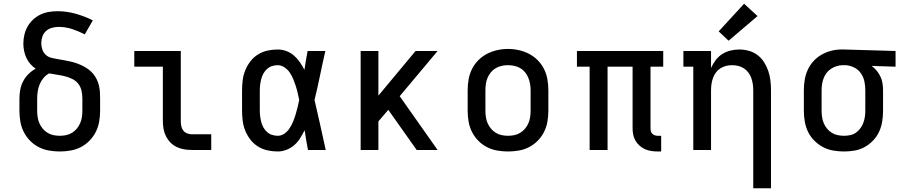

<svg xmlns="http://www.w3.org/2000/svg" viewBox="-20 -803 4840 1028"><path d="M300 8Q271 8 242 3Q213 -2 187 -15.5Q161 -29 140.5 -50Q120 -71 107 -97Q94 -123 89 -152Q84 -181 84 -210V-275Q84 -299 88.5 -323Q93 -347 104 -368Q115 -389 132.5 -406.5Q150 -424 171 -435Q155 -446 142 -461Q129 -476 121 -493.5Q113 -511 109 -530.5Q105 -550 105 -569Q105 -593 110.5 -616.5Q116 -640 127.5 -660.5Q139 -681 156.5 -697.5Q174 -714 195.5 -724.5Q217 -735 240.5 -739Q264 -743 288 -743Q337 -743 385 -729.5Q433 -716 477 -694L434 -619Q401 -636 366 -647.5Q331 -659 294 -659Q276 -659 258 -654Q240 -649 226.5 -637Q213 -625 207 -607Q201 -589 201 -571Q201 -554 207 -537Q213 -520 226 -508.5Q239 -497 256.5 -493Q274 -489 291.5 -486Q309 -483 326 -480Q343 -477 360 -473Q377 -469 393.5 -463Q410 -457 425.5 -449Q441 -441 455 -430.5Q469 -420 480 -406.5Q491 -393 498.5 -377Q506 -361 510 -344Q514 -327 515 -309.5Q516 -292 516 -275V-210Q516 -181 511 -152Q506 -123 493 -97Q480 -71 459.5 -50Q439 -29 413 -15.5Q387 -2 358 3Q329 8 300 8ZM300 -76Q317 -76 334 -79.5Q351 -83 365.5 -92Q380 -101 391 -114Q402 -127 409 -143Q416 -159 418.5 -176Q421 -193 421 -210V-275Q421 -296 416.5 -317Q412 -338 399 -354.5Q386 -371 366.5 -380.5Q347 -390 326.5 -395Q306 -400 285 -403Q264 -406 243 -410Q226 -401 213 -385.5Q200 -370 192.5 -352Q185 -334 182 -314Q179 -294 179 -275V-210Q179 -193 181.5 -176Q184 -159 191 -143Q198 -127 209 -114Q220 -101 234.5 -92Q249 -83 266 -79.5Q283 -76 300 -76Z M1007 0Q986 0 965.5 -3.5Q945 -7 926 -16Q907 -25 892.5 -40Q878 -55 868.5 -74Q859 -93 855.5 -113.5Q852 -134 852 -155V-446H699V-530H948V-155Q948 -142 950.5 -128.5Q953 -115 961 -104.5Q969 -94 981.5 -89Q994 -84 1007 -84H1111V0Z M1467 8Q1439 8 1412 2Q1385 -4 1361.5 -18.5Q1338 -33 1321 -55Q1304 -77 1293.5 -102.5Q1283 -128 1279.5 -155.5Q1276 -183 1276 -210V-320Q1276 -347 1279.5 -374.5Q1283 -402 1293.5 -427.5Q1304 -453 1321 -475Q1338 -497 1361.5 -511.5Q1385 -526 1412 -532Q1439 -538 1467 -538Q1491 -538 1513.5 -529.5Q1536 -521 1554 -505.5Q1572 -490 1585.5 -470Q1599 -450 1610 -429Q1614 -454 1618 -479.5Q1622 -505 1627 -530H1722Q1707 -465 1693.5 -399Q1680 -333 1664 -268Q1680 -201 1694.5 -134Q1709 -67 1724 0H1629Q1624 -26 1619.5 -52.5Q1615 -79 1611 -106Q1600 -84 1587 -63Q1574 -42 1555.5 -26Q1537 -10 1514 -1Q1491 8 1467 8ZM1467 -76Q1487 -76 1503.5 -88Q1520 -100 1531 -117Q1542 -134 1549.5 -152.5Q1557 -171 1563 -190.5Q1569 -210 1573.5 -229.5Q1578 -249 1582 -268Q1578 -288 1573.5 -307Q1569 -326 1563 -344.5Q1557 -363 1549.5 -381Q1542 -399 1531 -415Q1520 -431 1503 -442.5Q1486 -454 1467 -454Q1451 -454 1436 -449Q1421 -444 1409.5 -433.5Q1398 -423 1390.5 -409.5Q1383 -396 1379 -381Q1375 -366 1373 -350.5Q1371 -335 1371 -320V-210Q1371 -195 1373 -179.5Q1375 -164 1379 -149Q1383 -134 1390.5 -120.5Q1398 -107 1409.5 -96.5Q1421 -86 1436 -81Q1451 -76 1467 -76Z M1911 0V-530H2006V-291L2205 -530H2323L2120 -288L2323 0H2211L2059 -215L2006 -153V0Z M2700 8Q2671 8 2642 3Q2613 -2 2587 -15.5Q2561 -29 2540.5 -50Q2520 -71 2507 -97Q2494 -123 2489 -152Q2484 -181 2484 -210V-320Q2484 -349 2489 -378Q2494 -407 2507 -433Q2520 -459 2540.5 -480Q2561 -501 2587 -514.5Q2613 -528 2642 -534.5Q2671 -541 2700 -541Q2729 -541 2758 -534.5Q2787 -528 2813 -514.5Q2839 -501 2859.5 -480Q2880 -459 2893 -433Q2906 -407 2911 -378Q2916 -349 2916 -320V-210Q2916 -181 2911 -152Q2906 -123 2893 -97Q2880 -71 2859.5 -50Q2839 -29 2813 -15.5Q2787 -2 2758 3Q2729 8 2700 8ZM2700 -76Q2717 -76 2734 -79.5Q2751 -83 2765.5 -92Q2780 -101 2791 -114Q2802 -127 2809 -143Q2816 -159 2818.5 -176Q2821 -193 2821 -210V-320Q2821 -337 2818 -354Q2815 -371 2808.5 -387Q2802 -403 2791 -416.5Q2780 -430 2765 -438.5Q2750 -447 2733 -450.5Q2716 -454 2698 -454Q2681 -454 2664.5 -450Q2648 -446 2633.5 -437.5Q2619 -429 2608 -415.5Q2597 -402 2590.5 -386.5Q2584 -371 2581.5 -354Q2579 -337 2579 -320V-210Q2579 -193 2581.5 -176Q2584 -159 2591 -143Q2598 -127 2609 -114Q2620 -101 2634.5 -92Q2649 -83 2666 -79.5Q2683 -76 2700 -76Z M3502 8Q3485 8 3467.5 5.5Q3450 3 3434 -4Q3418 -11 3405 -22.5Q3392 -34 3383 -49Q3374 -64 3370.5 -81Q3367 -98 3367 -115V-446H3233V0H3137V-446H3069V-530H3531V-446H3463V-115Q3463 -108 3465 -100Q3467 -92 3473 -86.5Q3479 -81 3486.5 -78.5Q3494 -76 3502 -76H3520V8Z M4013 205V-320Q4013 -337 4010.5 -353.5Q4008 -370 4002.5 -385.5Q3997 -401 3987 -414.5Q3977 -428 3963 -437Q3949 -446 3933 -450Q3917 -454 3900 -454Q3883 -454 3867 -450Q3851 -446 3837 -437Q3823 -428 3813 -414.5Q3803 -401 3797.5 -385.5Q3792 -370 3789.5 -353.5Q3787 -337 3787 -320V0H3692V-446H3639V-530H3787V-439Q3797 -461 3811.5 -480.5Q3826 -500 3846 -513Q3866 -526 3890 -532Q3914 -538 3938 -538Q3964 -538 3989.5 -531Q4015 -524 4036 -508Q4057 -492 4071 -470Q4085 -448 4093.5 -423Q4102 -398 4105 -372Q4108 -346 4108 -320V205ZM3881 -585 3828 -635 3964 -783 4036 -717Z M4499 8Q4470 8 4441 3Q4412 -2 4386.5 -15.5Q4361 -29 4340 -50Q4319 -71 4306.5 -97Q4294 -123 4289 -152Q4284 -181 4284 -210V-320Q4284 -348 4288.5 -375.5Q4293 -403 4304.5 -428.5Q4316 -454 4335 -475Q4354 -496 4378.5 -510Q4403 -524 4430 -531Q4457 -538 4485 -538Q4489 -538 4492.5 -538Q4496 -538 4500 -538L4775 -530V-446L4647 -450Q4662 -439 4674 -424.5Q4686 -410 4694 -393Q4702 -376 4705 -357.5Q4708 -339 4708 -320V-210Q4708 -181 4703.5 -152.5Q4699 -124 4687 -98Q4675 -72 4655 -51Q4635 -30 4610 -16Q4585 -2 4556.5 3Q4528 8 4499 8ZM4499 -76Q4516 -76 4532.5 -79.5Q4549 -83 4562.5 -92.5Q4576 -102 4586 -115.5Q4596 -129 4602 -144.5Q4608 -160 4610.5 -176.5Q4613 -193 4613 -210V-320Q4613 -344 4608 -367.5Q4603 -391 4589.5 -410.5Q4576 -430 4554.5 -441Q4533 -452 4509 -454H4500Q4498 -454 4496 -454Q4494 -454 4492 -454Q4476 -454 4460 -449Q4444 -444 4430 -435Q4416 -426 4406 -413Q4396 -400 4390 -384.5Q4384 -369 4381.5 -352.5Q4379 -336 4379 -320V-210Q4379 -193 4381.5 -176Q4384 -159 4390.5 -143.5Q4397 -128 4408 -114.5Q4419 -101 4433.5 -92Q4448 -83 4465 -79.5Q4482 -76 4499 -76Z"/></svg>

Font: Iosevka Slab Medium Extended
Style: Regular
Weight: 500
Width: 7
Monospace: yes
Designer: Belleve Invis
Foundry: Belleve Invis
Version: Version 11.1.1; ttfautohint (v1.8.3)